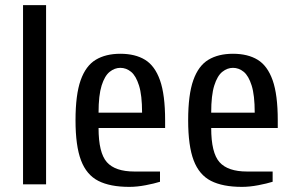

<svg xmlns="http://www.w3.org/2000/svg" viewBox="-20 -720 1150 750"><path d="M70 0V-700H160V0Z M485 10Q410 10 364 -13.5Q318 -37 296.5 -93.5Q275 -150 275 -250Q275 -350 295 -406.5Q315 -463 354 -486.5Q393 -510 450 -510Q508 -510 546.5 -486.5Q585 -463 605 -406.5Q625 -350 625 -250V-220H365Q365 -123 397.5 -86.5Q430 -50 505 -50H605V-10Q583 -3 549 3.5Q515 10 485 10ZM365 -280H535Q535 -348 523 -386Q511 -424 492 -439.5Q473 -455 450 -455Q428 -455 408.5 -439.5Q389 -424 377 -386Q365 -348 365 -280Z M925 10Q850 10 804 -13.5Q758 -37 736.5 -93.5Q715 -150 715 -250Q715 -350 735 -406.5Q755 -463 794 -486.5Q833 -510 890 -510Q948 -510 986.5 -486.5Q1025 -463 1045 -406.5Q1065 -350 1065 -250V-220H805Q805 -123 837.5 -86.5Q870 -50 945 -50H1045V-10Q1023 -3 989 3.5Q955 10 925 10ZM805 -280H975Q975 -348 963 -386Q951 -424 932 -439.5Q913 -455 890 -455Q868 -455 848.5 -439.5Q829 -424 817 -386Q805 -348 805 -280Z"/></svg>

Font: Cuprum
Style: Regular
Weight: 400
Designer: Jovanny Lemonad
Foundry: Jovanny Lemonad
Version: Version 3.000